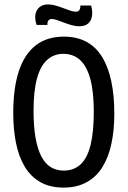

<svg xmlns="http://www.w3.org/2000/svg" viewBox="-20 -838 578 870"><path d="M268 12Q206 12 162.5 -13Q119 -38 92 -83Q65 -128 52.5 -190Q40 -252 40 -325Q40 -439 65.5 -516Q91 -593 142 -632.5Q193 -672 269 -672Q328 -672 371 -649Q414 -626 442 -581Q470 -536 484 -471Q498 -406 498 -323Q498 -249 485 -187.5Q472 -126 444.5 -81.5Q417 -37 373 -12.5Q329 12 268 12ZM269 -65Q315 -65 345.5 -93.5Q376 -122 390.5 -181.5Q405 -241 405 -332Q405 -421 389.5 -479Q374 -537 343.5 -565.5Q313 -594 267 -594Q224 -594 193.5 -566.5Q163 -539 147.5 -482Q132 -425 132 -336Q132 -266 141 -214.5Q150 -163 167 -130Q184 -97 209.5 -81Q235 -65 269 -65ZM339 -719Q322 -719 304.5 -724Q287 -729 270 -735.5Q253 -742 238.5 -747Q224 -752 215 -752Q204 -752 199 -744.5Q194 -737 195 -725H146Q137 -751 140.5 -772Q144 -793 159 -805.5Q174 -818 198 -818Q214 -818 231.5 -813Q249 -808 266 -801.5Q283 -795 298 -790Q313 -785 323 -785Q335 -785 340 -793Q345 -801 344 -813H393Q400 -788 397 -766.5Q394 -745 380 -732Q366 -719 339 -719Z"/></svg>

Font: Bricolage Grotesque 72pt SemiCondensed
Style: Regular
Weight: 400
Width: 4
Designer: Mathieu Triay
Foundry: Atelier Triay
Version: Version 1.001;gftools[0.9.33.dev8+g029e19f]